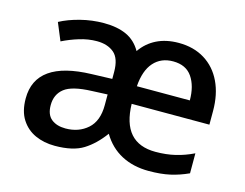

<svg xmlns="http://www.w3.org/2000/svg" viewBox="-82 -677 1041 816"><g transform="rotate(15 438.5 -269.5)"><path d="M612 -549Q678 -549 726.5 -519Q775 -489 801 -434.5Q827 -380 827 -307V-247H485Q489 -76 635 -76Q682 -76 722 -85.5Q762 -95 801 -114V-26Q762 -8 722 1Q682 10 628 10Q560 10 508 -17.5Q456 -45 424 -99Q386 -47 340.5 -18.5Q295 10 215 10Q167 10 128.5 -7.5Q90 -25 67 -61Q44 -97 44 -153Q44 -318 288 -325L378 -328V-358Q378 -418 349.5 -442Q321 -466 274 -466Q236 -466 197 -454Q158 -442 124 -425L92 -502Q129 -522 180 -535Q231 -548 283 -548Q342 -548 382.5 -529.5Q423 -511 447 -469Q474 -508 515.5 -528.5Q557 -549 612 -549ZM609 -467Q556 -467 524 -431Q492 -395 487 -325H720Q720 -388 693 -427.5Q666 -467 609 -467ZM308 -256Q221 -253 187.5 -226.5Q154 -200 154 -153Q154 -111 177.5 -92Q201 -73 240 -73Q298 -73 337 -107.5Q376 -142 376 -212V-259Z"/></g></svg>

Font: Noto Sans Myanmar UI Medium
Style: Regular
Weight: 500
Designer: Monotype Design Team
Foundry: Monotype Imaging Inc.
Version: Version 2.103; ttfautohint (v1.8.4.7-5d5b)